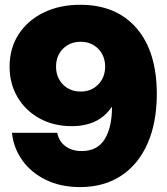

<svg xmlns="http://www.w3.org/2000/svg" viewBox="-20 -759 686 791"><path d="M309.6 11.7Q229.5 11.7 168.5 -18.3Q107.4 -48.3 71.5 -99.1Q35.6 -149.9 29.3 -211.9H215.8Q222.2 -177.7 248.8 -157.2Q275.4 -136.7 316.9 -136.7Q380.9 -136.7 411.1 -185.3Q441.4 -233.9 441.4 -318.4H440.4Q412.1 -277.3 371.1 -258.3Q330.1 -239.3 275.4 -239.3Q201.2 -239.3 143.3 -271Q85.4 -302.7 52.5 -358.2Q19.5 -413.6 19.5 -484.4Q19.5 -560.5 56.9 -617.9Q94.2 -675.3 159.9 -707.3Q225.6 -739.3 310.5 -739.3Q459.5 -739.3 542.7 -642.6Q626 -545.9 626 -372.1Q626 -254.4 588.1 -168.2Q550.3 -82 479.5 -35.2Q408.7 11.7 309.6 11.7ZM312.5 -381.8Q356 -381.8 384.5 -410.9Q413.1 -439.9 413.1 -484.4Q413.1 -529.3 384.5 -558.1Q356 -586.9 312.5 -586.9Q268.1 -586.9 239.5 -558.1Q210.9 -529.3 210.9 -484.4Q210.9 -439.9 239.5 -410.9Q268.1 -381.8 312.5 -381.8Z"/></svg>

Font: Inter Display Black
Style: Regular
Weight: 900
Designer: Rasmus Andersson
Foundry: rsms
Version: Version 4.000;git-a52131595